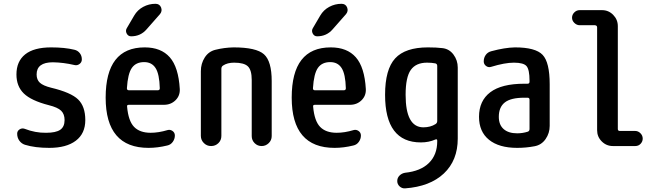

<svg xmlns="http://www.w3.org/2000/svg" viewBox="-20 -785 3540 1032"><path d="M242.2 -219.7Q147.5 -244.1 107.9 -282.7Q68.4 -321.3 68.4 -384.8Q68.4 -455.1 115.2 -492.7Q162.1 -530.3 254.9 -530.3Q328.1 -530.3 379.9 -517.6Q397.5 -513.7 408.7 -499.5Q419.9 -485.4 419.9 -465.8Q419.9 -450.2 407.2 -440.9Q394.5 -431.6 379.9 -435.5Q321.3 -449.2 264.6 -450.2Q176.8 -450.2 176.8 -384.8Q176.8 -356.4 194.3 -340.3Q211.9 -324.2 254.9 -313.5Q361.3 -288.1 399.9 -250.5Q438.5 -212.9 438.5 -139.6Q438.5 -67.4 387.7 -28.8Q336.9 9.8 245.1 9.8Q168 9.8 114.3 -6.8Q95.7 -12.7 84 -28.8Q72.3 -44.9 72.3 -66.4Q72.3 -81.1 85 -89.4Q97.7 -97.7 112.3 -92.8Q169.9 -70.3 227.5 -71.3Q280.3 -71.3 303.7 -87.4Q327.1 -103.5 327.1 -139.6Q327.1 -171.9 308.6 -189.9Q290 -208 242.2 -219.7Z M754.9 -451.2Q710.9 -451.2 689 -420.4Q667 -389.6 662.1 -310.5Q662.1 -299.8 672.9 -299.8H828.1Q838.9 -299.8 838.9 -310.5Q836.9 -386.7 816.4 -418.9Q795.9 -451.2 754.9 -451.2ZM778.3 9.8Q547.9 9.8 547.9 -260.3Q547.9 -530.3 757.8 -530.3Q845.7 -530.3 892.6 -477.1Q939.5 -423.8 946.3 -306.6Q948.2 -270.5 923.3 -246.1Q898.4 -221.7 861.3 -221.7H672.9Q661.1 -221.7 663.1 -211.9Q669.9 -134.8 700.7 -103Q731.4 -71.3 790 -71.3Q832 -71.3 880.9 -85.9Q894.5 -89.8 907.2 -81.1Q919.9 -72.3 919.9 -56.6Q919.9 -38.1 908.7 -22.5Q897.5 -6.8 878.9 -2.9Q827.1 9.8 778.3 9.8ZM701.2 -701.2Q718.8 -731.4 749.5 -748Q780.3 -764.6 815.4 -764.6Q837.9 -764.6 845.7 -745.1Q853.5 -725.6 839.8 -709L767.6 -627Q735.4 -589.8 684.6 -589.8Q668.9 -589.8 661.1 -604.5Q653.3 -619.1 661.1 -632.8Z M1059.6 -54.7V-402.3Q1059.6 -443.4 1080.6 -476.1Q1101.6 -508.8 1138.7 -517.6Q1185.5 -529.3 1235.4 -530.3Q1357.4 -530.3 1398.9 -493.2Q1440.4 -456.1 1440.4 -349.6V-53.7Q1440.4 -31.2 1424.3 -15.6Q1408.2 0 1386.2 0Q1364.3 0 1348.6 -15.6Q1333 -31.2 1333 -53.7V-355.5Q1333 -408.2 1312.5 -428.2Q1292 -448.2 1238.3 -448.2Q1202.1 -448.2 1178.7 -432.6Q1169.9 -426.8 1169.9 -415V-54.7Q1169.9 -31.2 1153.8 -15.6Q1137.7 0 1114.7 0Q1091.8 0 1075.7 -16.1Q1059.6 -32.2 1059.6 -54.7Z M1754.9 -451.2Q1710.9 -451.2 1689 -420.4Q1667 -389.6 1662.1 -310.5Q1662.1 -299.8 1672.9 -299.8H1828.1Q1838.9 -299.8 1838.9 -310.5Q1836.9 -386.7 1816.4 -418.9Q1795.9 -451.2 1754.9 -451.2ZM1778.3 9.8Q1547.9 9.8 1547.9 -260.3Q1547.9 -530.3 1757.8 -530.3Q1845.7 -530.3 1892.6 -477.1Q1939.5 -423.8 1946.3 -306.6Q1948.2 -270.5 1923.3 -246.1Q1898.4 -221.7 1861.3 -221.7H1672.9Q1661.1 -221.7 1663.1 -211.9Q1669.9 -134.8 1700.7 -103Q1731.4 -71.3 1790 -71.3Q1832 -71.3 1880.9 -85.9Q1894.5 -89.8 1907.2 -81.1Q1919.9 -72.3 1919.9 -56.6Q1919.9 -38.1 1908.7 -22.5Q1897.5 -6.8 1878.9 -2.9Q1827.1 9.8 1778.3 9.8ZM1701.2 -701.2Q1718.8 -731.4 1749.5 -748Q1780.3 -764.6 1815.4 -764.6Q1837.9 -764.6 1845.7 -745.1Q1853.5 -725.6 1839.8 -709L1767.6 -627Q1735.4 -589.8 1684.6 -589.8Q1668.9 -589.8 1661.1 -604.5Q1653.3 -619.1 1661.1 -632.8Z M2275.4 -448.2Q2215.8 -448.2 2188 -409.2Q2160.2 -370.1 2160.2 -275.4Q2160.2 -101.6 2254.9 -100.6Q2293.9 -100.6 2321.3 -118.2Q2330.1 -124 2330.1 -134.8V-430.7Q2330.1 -441.4 2320.3 -444.3Q2300.8 -448.2 2275.4 -448.2ZM2242.2 -19.5Q2049.8 -19.5 2049.8 -275.4Q2049.8 -412.1 2104 -471.2Q2158.2 -530.3 2280.3 -530.3Q2326.2 -530.3 2357.4 -526.4Q2394.5 -522.5 2417.5 -491.7Q2440.4 -460.9 2440.4 -421.9V-40Q2440.4 77.1 2365.7 147.5Q2291 217.8 2157.2 227.5Q2140.6 228.5 2127.9 216.8Q2115.2 205.1 2115.2 188Q2115.2 170.9 2127.4 158.7Q2139.6 146.5 2157.2 143.6Q2241.2 134.8 2285.6 90.8Q2330.1 46.9 2330.1 -25.4V-29.3Q2330.1 -39.1 2320.3 -35.2Q2285.2 -19.5 2242.2 -19.5Z M2797.9 -259.8Q2725.6 -259.8 2693.4 -234.4Q2661.1 -209 2661.1 -157.2Q2661.1 -114.3 2687 -91.3Q2712.9 -68.4 2759.8 -68.4Q2789.1 -68.4 2816.4 -77.1Q2826.2 -80.1 2826.2 -91.8V-249Q2826.2 -259.8 2815.4 -259.8ZM2759.8 9.8Q2662.1 9.8 2608.4 -33.7Q2554.7 -77.1 2554.7 -157.2Q2554.7 -243.2 2615.2 -289.1Q2675.8 -335 2797.9 -335H2815.4Q2826.2 -335 2826.2 -345.7V-351.6Q2826.2 -410.2 2810.5 -429.2Q2794.9 -448.2 2742.2 -448.2Q2693.4 -448.2 2620.1 -425.8Q2605.5 -420.9 2592.8 -430.2Q2580.1 -439.5 2580.1 -455.1Q2580.1 -474.6 2590.8 -489.7Q2601.6 -504.9 2621.1 -509.8Q2693.4 -529.3 2748 -530.3Q2858.4 -530.3 2896.5 -490.2Q2934.6 -450.2 2934.6 -332V-108.4Q2934.6 -69.3 2912.6 -37.6Q2890.6 -5.9 2853.5 1Q2807.6 9.8 2759.8 9.8Z M3095.7 -649.4Q3080.1 -649.4 3067.4 -661.6Q3054.7 -673.8 3054.7 -689.9Q3054.7 -706.1 3066.9 -718.3Q3079.1 -730.5 3095.7 -730.5H3215.8Q3251 -730.5 3275.9 -705.1Q3300.8 -679.7 3300.8 -644.5V-91.8Q3300.8 -81.1 3311.5 -81.1H3394.5Q3410.2 -81.1 3422.4 -68.8Q3434.6 -56.6 3434.6 -40Q3434.6 -24.4 3423.3 -12.2Q3412.1 0 3394.5 0H3274.4Q3239.3 0 3214.4 -24.9Q3189.5 -49.8 3189.5 -85V-637.7Q3189.5 -648.4 3177.7 -649.4Z"/></svg>

Font: Rounded-X Mgen+ 1mn medium
Style: Regular
Weight: 500
Designer: [Source Han Sans]
Ryoko NISHIZUKA  (kana & ideographs); Paul D. Hunt (Latin, Greek & Cyrillic); Wenlong ZHANG  (bopomofo
Version: Version 1.059.20150602